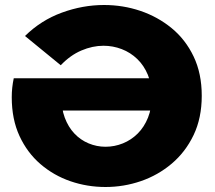

<svg xmlns="http://www.w3.org/2000/svg" viewBox="-20 -734 859 768"><path d="M402 14Q329 14 262 -9Q195 -32 142 -77.5Q89 -123 58 -190Q27 -257 27 -345Q27 -365 29 -383.5Q31 -402 35 -421H727V-292H183L226 -350Q225 -301 239 -263.5Q253 -226 277.5 -200Q302 -174 334.5 -160.5Q367 -147 402 -147Q438 -147 471.5 -160.5Q505 -174 531 -200Q557 -226 572 -263.5Q587 -301 587 -349Q587 -397 571.5 -434.5Q556 -472 529 -498Q502 -524 467 -537.5Q432 -551 394 -551Q350 -551 305.5 -532Q261 -513 223 -473L80 -590Q144 -653 227.5 -683.5Q311 -714 396 -714Q472 -714 541.5 -690.5Q611 -667 666.5 -621.5Q722 -576 754.5 -508Q787 -440 787 -351Q787 -262 754.5 -194Q722 -126 667 -79.5Q612 -33 543.5 -9.5Q475 14 402 14Z"/></svg>

Font: MOST Montserrat ExtraBold
Style: Regular
Weight: 800
Designer: Julieta Ulanovsky
Foundry: Julieta Ulanovsky
Version: Version 8.000;March 11, 2024;FontCreator 15.0.0.2926 64-bit